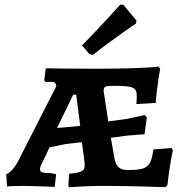

<svg xmlns="http://www.w3.org/2000/svg" viewBox="-20 -795 788 821"><path d="M377 -560C468 -632 562 -695 562 -695L563 -708L507 -775H494C494 -775 411 -682 331 -601L362 -564ZM276 -52 272 0 276 6C276 6 342 0 409 0H441C550 0 688 6 688 5L696 -4C704 -82 719 -153 719 -153L713 -162L636 -156C625 -80 611 -68 524 -68C491 -68 475 -84 469 -120L454 -206L523 -215L598 -221L608 -293L599 -303L519 -286L443 -276L423 -407C424 -425 429 -428 464 -428C552 -428 565 -422 565 -381C565 -370 563 -350 563 -350L646 -355C651 -428 665 -501 665 -501L658 -510C619 -505 514 -501 390 -501C276 -501 176 -503 176 -503L169 -452L175 -444C175 -444 190 -445 200 -445C212 -445 218 -442 221 -427L56 -103C39 -72 18 -53 7 -50L10 2C10 2 44 0 72 0C117 0 213 4 214 4L220 -50L196 -55C161 -55 151 -58 151 -72C151 -77 153 -85 160 -98L192 -165L260 -179L330 -187L339 -123C340 -109 342 -100 342 -88C342 -64 330 -57 276 -52ZM274 -252 224 -248 293 -390H306L323 -257Z"/></svg>

Font: Alegreya SC
Style: Bold
Weight: 700
Designer: Juan Pablo del Peral
Foundry: Huerta Tipografica
Version: Version 2.007;PS 002.007;hotconv 1.0.88;makeotf.lib2.5.64775